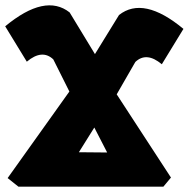

<svg xmlns="http://www.w3.org/2000/svg" viewBox="-29 -702 717 729"><path d="M331.5 -496.6 422.9 -645Q515.6 -718.3 667.5 -592.3L585.4 -458Q527.3 -506.8 484.9 -466.8L414.1 -343.8L620.1 -27.8L591.3 6.8H41L0 -25.9L234.4 -354.5L173.3 -476.6Q130.9 -516.6 72.8 -467.8L-9.3 -602.1Q142.6 -728 235.4 -654.8ZM329.1 -217.8 270.5 -124 377.9 -123Z"/></svg>

Font: Lapsus Pro (theguybrush.com)
Style: Bold
Weight: 700
Designer: Jose Roses
Version: Version 1.00 February 9, 2018, initial release